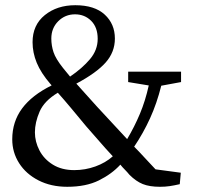

<svg xmlns="http://www.w3.org/2000/svg" viewBox="-20 -704 760 737"><path d="M222 -443Q236 -425 249 -410Q296 -442 325.5 -477Q355 -512 355 -555Q355 -599 330 -624Q305 -649 268 -649Q230 -649 203.5 -622.5Q177 -596 177 -556Q177 -529 185.5 -503.5Q194 -478 222 -443ZM670 3Q648 8 631 10.5Q614 13 594 13Q554 13 528 2.5Q502 -8 477 -33Q468 -44 459 -53Q450 -62 442 -72Q409 -36 359.5 -11.5Q310 13 238 13Q176 13 128 -11.5Q80 -36 53.5 -77.5Q27 -119 27 -169Q27 -237 65 -288Q103 -339 178 -376Q177 -378 176 -379Q175 -380 174 -381Q137 -424 121 -463Q105 -502 105 -542Q105 -608 152 -646Q199 -684 269 -684Q343 -684 382 -648Q421 -612 421 -556Q421 -504 385.5 -464Q350 -424 273 -383Q289 -365 308 -344Q327 -323 353 -294Q383 -261 411 -231.5Q439 -202 468 -170Q496 -217 517 -267Q538 -317 551 -376L472 -389V-429H675V-389L599 -375Q582 -307 556 -250Q530 -193 495 -141Q514 -122 534 -100Q554 -78 577 -54L674 -41ZM311 -219Q277 -260 252 -290Q227 -320 202 -348Q150 -317 132 -275.5Q114 -234 114 -196Q114 -160 131.5 -126.5Q149 -93 183 -72Q217 -51 265 -51Q307 -51 346 -65Q385 -79 413 -104Q385 -134 360.5 -162.5Q336 -191 311 -219Z"/></svg>

Font: Source Serif Pro
Style: Regular
Weight: 400
Designer: Frank Grießhammer
Foundry: Adobe Systems Incorporated
Version: Version 3.001;hotconv 1.0.111;makeotfexe 2.5.65597